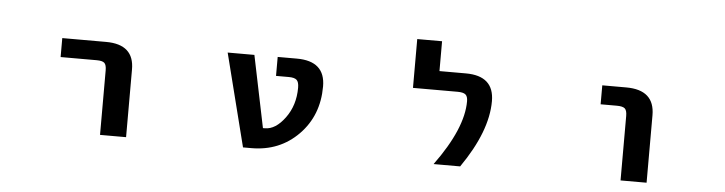

<svg xmlns="http://www.w3.org/2000/svg" viewBox="-44 -887 4089 1083"><g transform="rotate(5 2000.0 -345.0)"><path d="M285.2 -416V-523.4H533.2Q693.4 -523.4 692.4 -379.9V2H544.9V-363.3Q544.9 -394.5 533.2 -405.3Q521.5 -416 489.3 -416Z M1634.8 -360.4Q1634.8 -392.6 1622.1 -404.3Q1609.4 -416 1577.1 -416H1504.9V-523.4H1613.3Q1774.4 -523.4 1774.4 -379.9Q1774.4 -214.8 1668 -106.4Q1561.5 2 1401.4 2H1354.5L1221.7 -523.4H1373L1457 -116.2H1467.8Q1528.3 -116.2 1581.5 -188.5Q1634.8 -260.7 1634.8 -360.4Z M2433.6 2Q2590.8 -212.9 2590.8 -367.2Q2590.8 -394.5 2578.1 -405.3Q2565.4 -416 2533.2 -416H2280.3V-692.4H2420.9V-523.4H2570.3Q2730.5 -523.4 2730.5 -379.9Q2730.5 -209 2584 2Z M3342.8 -416V-523.4H3478.5Q3639.6 -523.4 3639.6 -379.9V2H3492.2V-363.3Q3492.2 -394.5 3480 -405.3Q3467.8 -416 3434.6 -416Z"/></g></svg>

Font: Gen Shin Gothic Monospace Bold
Style: Bold
Weight: 700
Designer: [Source Han Sans]
Ryoko NISHIZUKA  (kana & ideographs); Paul D. Hunt (Latin, Greek & Cyrillic); Wenlong ZHANG  (bopomofo
Version: Version 1.002.20150607